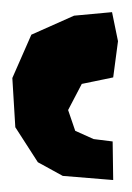

<svg xmlns="http://www.w3.org/2000/svg" viewBox="-34 -893 218 316"><path d="M150.4 -873 87.9 -867.2 17.6 -835.9 -13.7 -764.6 -8.8 -683.6 28.3 -626 69.3 -603.5 152.3 -596.7 151.4 -660.2 120.1 -664.1 89.8 -677.7 78.1 -711.9 100.6 -754.9 152.3 -765.6 160.2 -825.2Z"/></svg>

Font: MaokenAssortedSans-TC
Style: Regular
Weight: 500
Version: Version 0.83